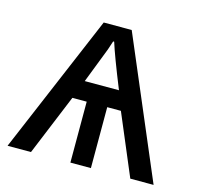

<svg xmlns="http://www.w3.org/2000/svg" viewBox="-84 -625 740 715"><g transform="rotate(15 286.0 -268.0)"><path d="M338.9 -536.1 566.9 0H477.1L377.9 -234.9H325.2V0H246.1V-234.9H190.9L94.2 0H3.9L231 -536.1ZM219.2 -307.1H351.1Q302.7 -426.8 287.1 -477.1H283.2Q277.8 -460 272 -443.4Q266.1 -426.8 219.2 -307.1Z"/></g></svg>

Font: NotoPenekeko
Style: Regular
Weight: 400
Designer: Monotype Design team
Foundry: Monotype Imaging Inc.
Version: Version 1.04